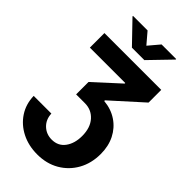

<svg xmlns="http://www.w3.org/2000/svg" viewBox="-345 -1050 1358 1358"><g transform="rotate(45 334.5 -371.0)"><path d="M22 -59.6H198.7Q201.2 -2 238.8 33.7Q276.4 69.3 330.6 69.3Q394.5 69.3 429.9 21.2Q465.3 -26.9 465.3 -101.1Q465.3 -184.1 422.4 -231.9Q379.4 -279.8 313 -279.3H226.6V-403.3L415.5 -576.2V-582H61.5V-727.5H629.9V-600.6L400.4 -393.6V-386.7Q475.1 -379.9 531 -342.3Q586.9 -304.7 617.7 -243.7Q648.4 -182.6 648.4 -104.5Q648.4 -11.2 607.9 61Q567.4 133.3 496.1 174.6Q424.8 215.8 332.5 215.8Q244.6 215.8 175 180.4Q105.5 145 64.7 82.8Q23.9 20.5 22 -59.6ZM264.2 -956.5 334.5 -874 404.3 -956.5H550.3V-951.2L396.5 -792H272L118.7 -951.2V-956.5Z"/></g></svg>

Font: Inter Display Extra Bold
Style: Regular
Weight: 800
Designer: Rasmus Andersson
Foundry: rsms
Version: Version 4.000;git-4fc901f